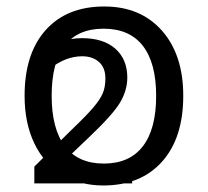

<svg xmlns="http://www.w3.org/2000/svg" viewBox="-20 -565 644 595"><path d="M547.9 -268.1Q547.9 -137.2 481.9 -63.7Q416 9.8 299.8 9.8Q228 9.8 172.4 -23.9Q116.7 -57.6 86.4 -120.6Q56.2 -183.6 56.2 -268.1Q56.2 -398.9 121.6 -471.9Q187 -544.9 303.2 -544.9Q415.5 -544.9 481.7 -470.2Q547.9 -395.5 547.9 -268.1ZM140.1 -268.1Q140.1 -165.5 181.2 -111.8Q222.2 -58.1 301.8 -58.1Q381.3 -58.1 422.6 -111.6Q463.9 -165 463.9 -268.1Q463.9 -370.1 422.6 -423.1Q381.3 -476.1 300.8 -476.1Q221.2 -476.1 180.7 -423.8Q140.1 -371.6 140.1 -268.1ZM389.6 3.4H86.4V-48.8L204.1 -165Q249 -208 269.5 -232.2Q290 -256.3 298.3 -275.6Q306.6 -294.9 306.6 -321.8Q306.6 -355.5 286.6 -373Q266.6 -390.6 234.9 -390.6Q209.5 -390.6 184.8 -381.3Q160.2 -372.1 125 -346.2L92.3 -390.6Q157.7 -446.8 233.9 -446.8Q300.3 -446.8 337.4 -414.1Q374.5 -381.3 374.5 -324.7Q374.5 -284.7 351.8 -246.8Q329.1 -209 255.4 -139.2L168.5 -56.2H389.6Z"/></svg>

Font: Open Sans ACDW
Style: acdw
Weight: 400
Foundry: Ascender Corporation
Version: Version 1.10